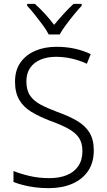

<svg xmlns="http://www.w3.org/2000/svg" viewBox="-20 -967 554 997"><path d="M467 -186Q467 -122 437 -78.5Q407 -35 354.5 -12.5Q302 10 234 10Q194 10 160.5 5.5Q127 1 100 -6Q73 -13 50 -22V-79Q87 -64 134.5 -53Q182 -42 237 -42Q288 -42 326.5 -57.5Q365 -73 386.5 -104.5Q408 -136 408 -182Q408 -225 389.5 -252Q371 -279 333.5 -299.5Q296 -320 237 -341Q183 -362 142.5 -386.5Q102 -411 80 -448.5Q58 -486 58 -543Q58 -602 86 -642Q114 -682 162.5 -703Q211 -724 273 -724Q323 -724 367 -714.5Q411 -705 451 -686L431 -636Q392 -654 351.5 -663Q311 -672 271 -672Q226 -672 191 -657.5Q156 -643 136.5 -614.5Q117 -586 117 -544Q117 -499 136 -471Q155 -443 190.5 -424Q226 -405 277 -386Q336 -365 378.5 -340.5Q421 -316 444 -279.5Q467 -243 467 -186ZM404 -937Q386 -918 364 -891Q342 -864 322 -837Q302 -810 290 -788H233Q222 -810 202 -837Q182 -864 160.5 -891Q139 -918 121 -937V-947H161Q187 -924 213.5 -895Q240 -866 261 -838Q284 -866 310.5 -895Q337 -924 362 -947H404Z"/></svg>

Font: Noto Sans Display Light
Style: Regular
Weight: 300
Designer: Monotype Design Team
Foundry: Monotype Imaging Inc.
Version: Version 2.003